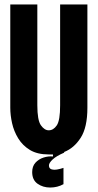

<svg xmlns="http://www.w3.org/2000/svg" viewBox="-20 -680 437 859"><path d="M198 11Q147 11 114 -9Q81 -29 61.5 -61Q42 -93 34 -129Q26 -165 26 -198V-660H147V-209Q147 -142 163 -119.5Q179 -97 198 -97Q219 -97 234 -119Q249 -141 249 -209V-660H371V-198Q371 -110 341 -63.5Q311 -17 267 0V3Q232 18 215.5 33.5Q199 49 199 60Q199 74 210.5 77.5Q222 81 237.5 78Q253 75 264 71V144Q237 159 204.5 159Q172 159 148 142Q124 125 124 90Q124 64 138.5 48Q153 32 174.5 25Q196 18 217 20V11Q208 11 198 11Z"/></svg>

Font: Bricolage Grotesque 48pt Condensed SemiBold
Style: Regular
Weight: 600
Width: 3
Designer: Mathieu Triay
Foundry: Atelier Triay
Version: Version 1.000; ttfautohint (v1.8.4.7-5d5b);gftools[0.9.32]